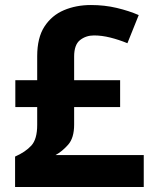

<svg xmlns="http://www.w3.org/2000/svg" viewBox="-20 -744 612 764"><path d="M342 -724Q396 -724 444.5 -712.5Q493 -701 532 -684L487 -572Q453 -586 419 -594.5Q385 -603 354 -603Q322 -603 298.5 -584.5Q275 -566 275 -519V-425H458V-318H275V-248Q275 -195 251 -168Q227 -141 201 -127H552V0H40V-121Q81 -139 104.5 -164.5Q128 -190 128 -247V-318H41V-425H128V-520Q128 -594 157 -638.5Q186 -683 234.5 -703.5Q283 -724 342 -724Z"/></svg>

Font: Noto Sans Balinese
Style: Regular
Weight: 400
Designer: Aditya Bayu, David Williams
Foundry: David Williams
Version: Version 2.003